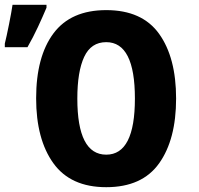

<svg xmlns="http://www.w3.org/2000/svg" viewBox="-45 -767 826 797"><path d="M686 -358Q686 -528 615.5 -626.5Q545 -725 396 -725Q249 -725 177 -628.5Q105 -532 105 -359Q105 -189 176.5 -89.5Q248 10 396 10Q545 10 615.5 -89Q686 -188 686 -358ZM276 -358Q276 -470 304.5 -531Q333 -592 396 -592Q515 -592 515 -358Q515 -125 396 -125Q276 -125 276 -358ZM-25 -571H69Q93 -613 112.5 -655Q132 -697 148 -735V-747H7Q3 -719 -7.5 -666.5Q-18 -614 -25 -586Z"/></svg>

Font: Noto Sans Display SemiCondensed Extra
Style: Regular
Weight: 800
Width: 4
Designer: Monotype Design Team
Foundry: Monotype Imaging Inc.
Version: Version 1.900